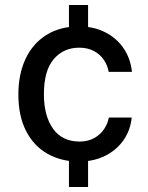

<svg xmlns="http://www.w3.org/2000/svg" viewBox="-20 -743 588 763"><path d="M294 -101Q223.5 -101 169 -131.8Q114.5 -162.5 83.8 -222.2Q53 -282 53 -367.5Q53 -448 81.5 -509Q110 -570 164.2 -604Q218.5 -638 294 -638Q352 -638 397.2 -615.2Q442.5 -592.5 470.5 -552Q498.5 -511.5 504.5 -457.5H412Q407.5 -483 392.8 -505Q378 -527 353.2 -540.2Q328.5 -553.5 294.5 -553.5Q232.5 -553.5 193.5 -508Q154.5 -462.5 154.5 -368.5Q154.5 -282.5 190.8 -231.5Q227 -180.5 296.5 -180.5Q330 -180.5 354.8 -194.5Q379.5 -208.5 394 -230.5Q408.5 -252.5 412.5 -276H503.5Q498 -224 469.8 -184.5Q441.5 -145 396.2 -123Q351 -101 294 -101ZM254 0V-150H330V0ZM254 -573V-723H330V-573Z"/></svg>

Font: Public Sans Thin Medium
Style: Regular
Weight: 500
Version: Version 2.001